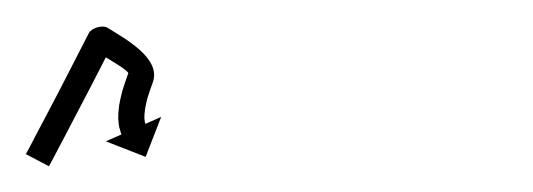

<svg xmlns="http://www.w3.org/2000/svg" viewBox="-21 -303 408 147"><path d="M-0.2 -186.8C-0.5 -186.2 -0.9 -185.6 -1.2 -185L16.5 -175.7C16.8 -176.3 17.1 -176.8 17.4 -177.4C18.3 -179.1 19.2 -180.7 20.1 -182.4C21.4 -185 22.8 -187.5 24.1 -190.1C25.9 -193.4 27.6 -196.8 29.4 -200.1C31.5 -204.1 33.5 -208 35.6 -212C37.9 -216.4 40.2 -220.8 42.5 -225.2C45 -229.9 47.4 -234.6 49.9 -239.4C52.4 -244.3 54.9 -249.1 57.4 -254C59.9 -258.9 62.4 -263.8 64.9 -268.7C65.9 -270.6 61.4 -270.2 57.2 -269.1C52.9 -267.9 48.8 -266 50.7 -264.8C60.8 -258.4 78.1 -248.9 77.2 -246.6C77.2 -246.6 77.1 -246.6 77.1 -246.5C77.1 -246.5 77 -246.4 77 -246.4C75.5 -242.1 74 -237.8 72.7 -233.5C72.7 -233.5 72.7 -233.4 72.6 -233.3C72.6 -233.2 72.6 -233.1 72.6 -233.1C71.6 -229.4 70.8 -225.6 70.1 -221.8C70.1 -221.8 70.1 -221.6 70.1 -221.5C70.1 -221.4 70.1 -221.3 70.1 -221.3C69.7 -218.3 69.5 -215.3 69.5 -212.3C69.5 -212.3 69.5 -212.1 69.5 -212C69.6 -211.8 69.6 -211.6 69.6 -211.6C69.7 -209.6 69.9 -207.5 70.3 -205.5C70.3 -205.5 70.4 -205.3 70.4 -205.2C70.4 -205 70.5 -204.9 70.5 -204.9C70.8 -203.7 71.1 -202.6 71.5 -201.4C71.5 -201.4 71.5 -201.3 71.6 -201.3C71.6 -201.2 71.6 -201.1 71.6 -201.1C71.8 -200.8 71.9 -200.4 72.1 -200.1L60 -194.8L90.5 -182.9L102.4 -213.5L90.4 -208.2C90.3 -208.3 90.2 -208.5 90.1 -208.7C90.1 -208.7 90.2 -208.6 90.2 -208.5C90.2 -208.5 90.3 -208.4 90.3 -208.4C90.1 -208.9 89.9 -209.4 89.8 -209.9C89.8 -209.9 89.8 -209.8 89.9 -209.6C89.9 -209.5 89.9 -209.3 89.9 -209.3C89.7 -210.5 89.6 -211.7 89.5 -213C89.5 -213 89.5 -212.8 89.5 -212.7C89.5 -212.5 89.5 -212.3 89.5 -212.3C89.5 -214.6 89.7 -216.8 90 -219C90 -219 89.9 -218.9 89.9 -218.8C89.9 -218.6 89.9 -218.5 89.9 -218.5C90.4 -221.7 91.1 -224.9 91.9 -228.1C91.9 -228.1 91.9 -228 91.9 -227.9C91.9 -227.8 91.8 -227.7 91.8 -227.7C93 -231.7 94.4 -235.5 95.8 -239.4C95.8 -239.4 95.8 -239.3 95.7 -239.3C95.7 -239.2 95.7 -239.1 95.7 -239.1C103.5 -258.3 74 -273.7 61.4 -281.7C59.5 -282.9 56.5 -282.9 53.6 -282.1C50.8 -281.3 48.1 -279.7 47.1 -277.8C44.6 -272.9 42.1 -268 39.6 -263.2C37.1 -258.3 34.6 -253.4 32.1 -248.6C29.7 -243.8 27.2 -239.1 24.8 -234.4C22.5 -230 20.2 -225.6 17.9 -221.2C15.8 -217.3 13.8 -213.3 11.7 -209.4C9.9 -206.1 8.2 -202.8 6.4 -199.4C5.1 -196.9 3.7 -194.3 2.4 -191.7C1.5 -190.1 0.6 -188.4 -0.2 -186.8Z"/></svg>

Font: FRB American Cursive Just Arrows
Style: Bold Italic
Weight: 700
Italic angle: -25°
Version: Version 2.0;Modular Font Editor K font №1